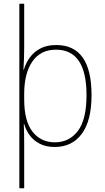

<svg xmlns="http://www.w3.org/2000/svg" viewBox="-20 -780 564 1032"><path d="M472 -269Q472 -131 419.5 -60.5Q367 10 274 10Q227 10 193.5 -7.5Q160 -25 139.5 -53Q119 -81 110 -113H108Q109 -88 109.5 -60.5Q110 -33 110 -4V232H84V-760H110V-523Q110 -499 109 -465.5Q108 -432 106 -405H108Q118 -440 139.5 -470Q161 -500 196 -519Q231 -538 282 -538Q472 -538 472 -269ZM445 -269Q445 -513 281 -513Q198 -513 154 -449.5Q110 -386 110 -275V-246Q110 -129 155 -72Q200 -15 275 -15Q352 -15 398.5 -76Q445 -137 445 -269Z"/></svg>

Font: Noto Sans Gurmukhi UI SemiCondensed Thin
Style: Regular
Weight: 100
Width: 4
Designer: Jelle Bosma - Monotype Design Team
Foundry: Monotype Imaging Inc.
Version: Version 2.004; ttfautohint (v1.8.4.7-5d5b)